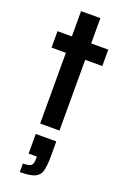

<svg xmlns="http://www.w3.org/2000/svg" viewBox="-177 -713 692 1056"><g transform="rotate(20 168.5 -184.5)"><path d="M103 0V-414H19V-510H103V-658H216V-510H316V-414H216V0ZM148 193V177H100V62H220V145Q220 207 211.5 236Q203 265 175.5 277Q148 289 89 289V239Q124 239 136 230Q148 221 148 193Z"/></g></svg>

Font: Saira Semi Condensed Medium
Style: Regular
Weight: 500
Width: 4
Designer: Hector Gatti with collaboration of the Omnibus-Type team
Foundry: Omnibus-Type
Version: Version 1.001; ttfautohint (v1.8)